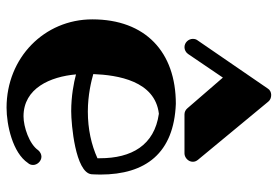

<svg xmlns="http://www.w3.org/2000/svg" viewBox="-154 -688 867 600"><g transform="rotate(90 280.0 -387.5)"><path d="M474 -258C432 -239 383 -228 328 -228C276 -228 232 -239 211 -245C214 -321 232 -438 335 -450C434 -436 474 -364 474 -266C474 -263 474 -260 474 -258ZM524 -239C524 -241 525 -251 525 -267C525 -409 458 -497 304 -503C142 -503 40 -408 40 -242C40 -92 160 26 316 26C370 26 457 7 489 -41C493 -45 495 -51 495 -57C495 -70 483 -83 469 -83C462 -83 454 -79 449 -73C430 -45 376 -27 343 -27C255 -27 219 -111 212 -191C238 -184 280 -176 327 -176C368 -176 518 -189 524 -239ZM459 -530C471 -530 485 -541 485 -556C485 -562 483 -567 479 -572L297 -792C292 -798 285 -801 276 -801C268 -801 260 -797 256 -790L105 -570C102 -566 101 -561 101 -556C101 -543 112 -530 127 -530C135 -530 143 -534 148 -541L222 -650L318 -539C323 -533 330 -530 337 -530Z"/></g></svg>

Font: Ribeye
Style: Regular
Weight: 400
Designer: Astigmatic (AOETI)
Foundry: Astigmatic (AOETI)
Version: Version 1.000